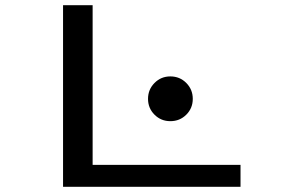

<svg xmlns="http://www.w3.org/2000/svg" viewBox="-20 -720 1090 740"><path d="M337 -84.5H907V0H223V-700H337ZM636.5 -253Q600.5 -253 575.5 -278Q550.5 -303 550.5 -339Q550.5 -375 575.5 -400.2Q600.5 -425.5 636.5 -425.5Q673 -425.5 698 -400.2Q723 -375 723 -339Q723 -303 698 -278Q673 -253 636.5 -253Z"/></svg>

Font: League Mono Extended
Style: Regular
Weight: 400
Width: 9
Designer: Tyler Finck
Foundry: The League of Moveable Type / Tyler Finck
Version: Version 2.210